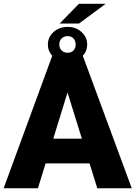

<svg xmlns="http://www.w3.org/2000/svg" viewBox="-21 -1006 725 1026"><path d="M457.5 -132.8H222.7L181.6 0H-1.5L259.3 -710.9H420.4L683.1 0H499ZM263.7 -265.1H416.5L339.8 -511.7ZM400.9 -985.8H543.9L401.4 -880.4H297.9ZM340.3 -675.3Q294.4 -675.3 264.6 -701.9Q234.9 -728.5 234.9 -768.1Q234.9 -807.6 265.4 -835Q295.9 -862.3 340.3 -862.3Q384.8 -862.3 414.8 -835Q444.8 -807.6 444.8 -768.1Q444.8 -728.5 415.3 -701.9Q385.7 -675.3 340.3 -675.3ZM295.9 -768.1Q295.9 -748.5 308.6 -736.3Q321.3 -724.1 340.3 -724.1Q359.9 -724.1 371.6 -736.3Q383.3 -748.5 383.3 -768.1Q383.3 -788.6 371.6 -800.8Q359.9 -813 340.3 -813Q321.3 -813 308.6 -800.8Q295.9 -788.6 295.9 -768.1Z"/></svg>

Font: Roboto
Style: Regular
Weight: 900
Designer: Google
Version: Version 2.001171; 2014